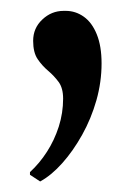

<svg xmlns="http://www.w3.org/2000/svg" viewBox="-20 -134 252 362"><path d="M55.5 208 36.5 195.5V190.5Q54.5 174 68.5 152.2Q82.5 130.5 90.8 104.8Q99 79 99 52Q99 32 90.5 20.5Q82 9 70.8 -0.5Q59.5 -10 51 -22.5Q42.5 -35 42.5 -57Q42.5 -81 59.8 -97.2Q77 -113.5 100 -113.5H104Q122.5 -113.5 138 -102.5Q153.5 -91.5 162.5 -69.2Q171.5 -47 171.5 -14.5Q171.5 20.5 161.8 55Q152 89.5 135 120Q118 150.5 97.5 173.5Q77 196.5 56 208Z"/></svg>

Font: Merriweather 120pt Medium
Style: Regular
Weight: 500
Version: Version 2.100